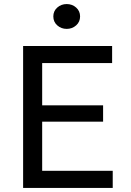

<svg xmlns="http://www.w3.org/2000/svg" viewBox="-20 -927 645 947"><path d="M94 0V-700H533V-616H188V-407.5H488.5V-327H188V-84.5H536V0ZM309 -784.5Q282 -784.5 262.5 -801.8Q243 -819 243 -846Q243 -872.5 262.5 -889.8Q282 -907 309 -907Q336 -907 355.5 -889.8Q375 -872.5 375 -846Q375 -819 355.5 -801.8Q336 -784.5 309 -784.5Z"/></svg>

Font: Geologica Light
Style: Regular
Weight: 300
Designer: Sindre Bremnes, Frode Helland
Foundry: Monokrom Skriftforlag AS
Version: Version 1.010; ttfautohint (v1.8.4.7-5d5b);gftools[0.9.28]